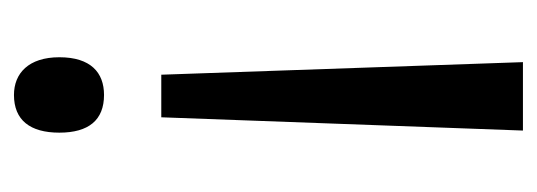

<svg xmlns="http://www.w3.org/2000/svg" viewBox="-267 -380 769 275"><g transform="rotate(-90 117.5 -242.5)"><path d="M173 -542C173 -586 150 -607 119 -607C83 -607 65 -584 65 -542C65 -500 83 -478 119 -478C151 -478 173 -497 173 -542ZM87 -396 68 122H166L148 -396Z"/></g></svg>

Font: Noto Sans Malayalam UI ExtraCondensed
Style: Regular
Weight: 400
Width: 2
Designer: Jelle Bosma - Monotype Design Team
Foundry: Monotype Imaging Inc.
Version: Version 2.104